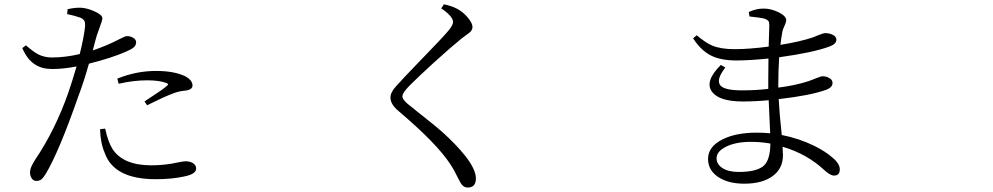

<svg xmlns="http://www.w3.org/2000/svg" viewBox="-20 -798 4540 878"><path d="M145.5 29.3Q132.8 29.3 125 17.6Q117.2 5.9 117.2 -10.7Q117.2 -27.3 131.8 -52.7Q137.7 -61.5 140.6 -67.4Q233.4 -205.1 293 -376Q310.5 -426.8 330.1 -494.1Q269.5 -482.4 217.8 -482.4Q171.9 -482.4 140.6 -502.9Q104.5 -525.4 82 -578.1L98.6 -590.8Q132.8 -560.5 156.2 -548.8Q183.6 -535.2 217.8 -535.2Q278.3 -535.2 344.7 -550.8Q364.3 -629.9 369.1 -677.7Q370.1 -693.4 366.2 -701.7Q362.3 -710 348.6 -716.8Q318.4 -727.5 287.1 -733.4L289.1 -755.9Q322.3 -763.7 350.6 -762.7Q379.9 -760.7 412.1 -746.1Q447.3 -730.5 448.2 -714.8Q448.2 -705.1 436.5 -674.8Q427.7 -651.4 422.9 -636.7Q420.9 -629.9 416 -612.3Q409.2 -584 404.3 -567.4Q470.7 -589.8 528.3 -620.1Q552.7 -632.8 560.5 -632.8Q575.2 -632.8 587.9 -626Q602.5 -617.2 602.5 -605.5Q602.5 -591.8 592.8 -582.5Q583 -573.2 555.7 -561.5Q488.3 -532.2 386.7 -506.8Q363.3 -423.8 338.9 -359.4Q248 -99.6 188.5 -2Q177.7 15.6 168.9 22.5Q160.2 29.3 145.5 29.3ZM692.4 21.5Q501 21.5 459 -98.6Q439.5 -142.6 437.5 -207L460.9 -210Q473.6 -150.4 494.1 -117.2Q543 -42 671.9 -42Q735.4 -42 795.9 -55.7Q819.3 -60.5 829.1 -60.5Q847.7 -60.5 861.3 -52.7Q877 -43 877 -27.3Q877 -2 823.2 8.8Q766.6 21.5 692.4 21.5ZM653.3 -316.4 640.6 -334Q729.5 -391.6 743.2 -405.3Q754.9 -414.1 739.3 -418.9Q708 -430.7 653.3 -430.7Q590.8 -430.7 522.5 -415L516.6 -438.5Q603.5 -473.6 693.4 -473.6Q774.4 -473.6 825.2 -450.2Q860.4 -431.6 860.4 -407.2Q860.4 -385.7 820.3 -382.8Q792 -379.9 762.7 -367.2Q735.4 -357.4 662.1 -321.3Q656.2 -318.4 653.3 -316.4Z M2119.1 59.6Q2097.7 59.6 2085 36.1Q2082 30.3 2075.2 17.6Q2057.6 -19.5 2038.1 -48.8Q1976.6 -142.6 1803.7 -289.1Q1765.6 -320.3 1765.6 -351.6Q1765.6 -376 1791 -403.3Q1814.5 -430.7 1906.2 -525.4Q2005.9 -627.9 2029.3 -656.2Q2051.8 -682.6 2051.8 -697.3Q2051.8 -722.7 1998 -759.8L2009.8 -778.3Q2046.9 -770.5 2070.3 -757.8Q2096.7 -744.1 2118.7 -718.3Q2140.6 -692.4 2140.6 -674.8Q2140.6 -663.1 2131.8 -653.3Q2126 -647.5 2105.5 -632.8Q2095.7 -625 2089.8 -621.1Q2044.9 -585 1962.9 -510.7Q1889.6 -443.4 1854.5 -408.2Q1820.3 -374 1820.3 -357.4Q1820.3 -340.8 1853.5 -315.4Q1864.3 -307.6 1883.8 -291Q1968.8 -224.6 2005.9 -191.4Q2066.4 -136.7 2108.4 -84Q2156.2 -22.5 2156.2 17.6Q2156.2 59.6 2119.1 59.6Z M3383.8 42Q3310.5 42 3264.6 11.7Q3217.8 -19.5 3217.8 -71.3Q3217.8 -127 3283.2 -160.2Q3344.7 -191.4 3440.4 -191.4Q3472.7 -191.4 3502 -188.5Q3502 -195.3 3501 -210Q3497.1 -291 3495.1 -339.8Q3435.5 -334 3376 -334Q3268.6 -334 3235.4 -378.9Q3201.2 -426.8 3276.4 -501L3296.9 -489.3Q3252 -431.6 3275.4 -406.2Q3294.9 -384.8 3373 -384.8Q3437.5 -384.8 3493.2 -391.6V-430.7Q3493.2 -497.1 3494.1 -530.3Q3406.2 -521.5 3347.7 -521.5Q3277.3 -521.5 3233.4 -543Q3185.5 -566.4 3149.4 -623L3166 -636.7Q3208 -601.6 3236.3 -589.8Q3275.4 -573.2 3338.9 -573.2Q3406.2 -573.2 3495.1 -585Q3498 -660.2 3498 -681.6Q3498 -696.3 3494.1 -701.7Q3490.2 -707 3478.5 -711.9Q3457 -717.8 3407.2 -722.7L3404.3 -743.2Q3437.5 -758.8 3472.7 -758.8Q3504.9 -758.8 3540 -742.2Q3575.2 -724.6 3575.2 -706.1Q3575.2 -695.3 3567.4 -679.7Q3559.6 -664.1 3557.6 -652.3Q3552.7 -626 3548.8 -592.8Q3638.7 -607.4 3697.3 -627Q3708 -630.9 3723.6 -637.7Q3745.1 -646.5 3753.9 -646.5Q3773.4 -646.5 3788.1 -638.7Q3804.7 -630.9 3804.7 -616.2Q3804.7 -596.7 3772.5 -585Q3698.2 -557.6 3543 -536.1Q3539.1 -471.7 3539.1 -418.9V-397.5Q3618.2 -407.2 3679.7 -427.7Q3693.4 -432.6 3712.9 -440.4Q3734.4 -449.2 3741.2 -449.2Q3758.8 -449.2 3771.5 -441.4Q3787.1 -433.6 3787.1 -418.9Q3787.1 -398.4 3758.8 -387.7Q3686.5 -361.3 3541 -344.7Q3543.9 -282.2 3554.7 -182.6V-180.7Q3634.8 -165 3706.1 -129.9Q3757.8 -103.5 3787.1 -77.1Q3820.3 -49.8 3820.3 -23.4Q3820.3 4.9 3793.9 4.9Q3776.4 4.9 3748 -21.5Q3668.9 -94.7 3558.6 -127V-125Q3560.5 -100.6 3560.5 -88.9Q3560.5 -27.3 3513.2 7.3Q3465.8 42 3383.8 42ZM3357.4 -11.7Q3443.4 -11.7 3474.6 -42Q3502 -69.3 3502.9 -141.6Q3458 -149.4 3414.1 -149.4Q3344.7 -149.4 3299.8 -127Q3256.8 -105.5 3256.8 -74.2Q3256.8 -47.9 3282.2 -30.3Q3310.5 -11.7 3357.4 -11.7Z"/></svg>

Font: Bpmf GenYo Min R
Style: R
Weight: 400
Foundry: But Ko
Version: Version 1.320